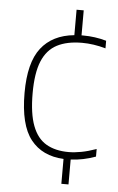

<svg xmlns="http://www.w3.org/2000/svg" viewBox="-55 -698 526 857"><g transform="rotate(5 208.0 -270.0)"><path d="M253 120V8.5Q157.5 4 105.8 -61.2Q54 -126.5 54 -270Q54 -406 104.8 -471.2Q155.5 -536.5 253 -546V-660H285V-548Q288.5 -548 292 -548Q346 -548 396.5 -533.5V-499.5Q342 -515 290.5 -515Q223.5 -515 178.8 -491.8Q134 -468.5 112 -415.5Q90 -362.5 90 -272Q90 -180.5 110.8 -126Q131.5 -71.5 172.2 -47.8Q213 -24 272.5 -24Q299 -24 329.5 -29.8Q360 -35.5 396.5 -48.5V-14.5Q340.5 6 285 8.5V120Z"/></g></svg>

Font: Encode Sans Th
Style: Regular
Weight: 100
Designer: Multiple Designers
Foundry: Impallari Type
Version: Version 3.002; ttfautohint (v1.8.3) -l 8 -r 50 -G 200 -x 14 